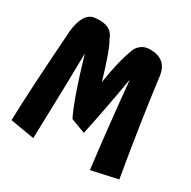

<svg xmlns="http://www.w3.org/2000/svg" viewBox="-186 -971 1215 1222"><g transform="rotate(30 421.5 -360.5)"><path d="M168 -789Q290 -805 318 -718Q352 -666 413 -457Q438 -626 481 -735Q513 -791 576 -791Q693 -791 712 -683Q754 -353 819 24L627 66Q595 -190 559 -560Q518 -319 475 -120L368 -160Q308 -284 228 -561Q226 -369 213 70L36 40Q41 -170 74 -637Q90 -778 168 -789Z"/></g></svg>

Font: KN Bobohei
Style: Bold
Weight: 700
Designer: Kingnam Type Foundry
Version: Version 1.710;March 18, 2023